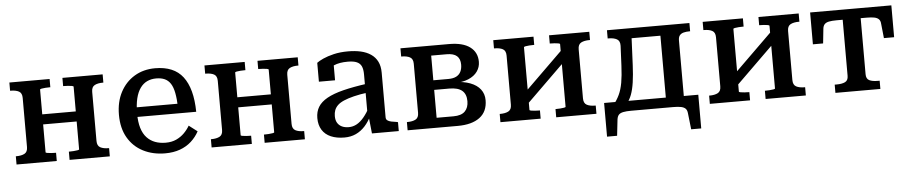

<svg xmlns="http://www.w3.org/2000/svg" viewBox="-41 -824 5945 1255"><g transform="rotate(-5 2931.5 -196.5)"><path d="M117 -108V-430Q117 -462 97 -473Q77 -484 42 -484H39V-538H303V-484H299Q286 -484 271 -483Q256 -482 245.5 -480Q235 -478 235 -474V-63Q235 -60 245.5 -58Q256 -56 271 -55Q286 -54 299 -54H303V0H39V-54H42Q76 -54 96.5 -65Q117 -76 117 -108ZM455 -63V-474Q455 -478 444 -480Q433 -482 418 -483Q403 -484 391 -484H387V-538H651V-484H648Q614 -484 593.5 -473Q573 -462 573 -430V-108Q573 -76 593.5 -65Q614 -54 648 -54H651V0H387V-54H391Q403 -54 418 -55Q433 -56 444 -58Q455 -60 455 -63ZM186 -246V-312H513V-246Z M853 -264Q853 -208 865 -168.5Q877 -129 900 -104.5Q923 -80 954 -68.5Q985 -57 1023 -57Q1063 -57 1093 -71Q1123 -85 1145 -107Q1167 -129 1182 -155L1237 -113Q1217 -76 1185.5 -47.5Q1154 -19 1111 -3.5Q1068 12 1014 12Q933 12 869.5 -20.5Q806 -53 770 -115Q734 -177 734 -265Q734 -350 767.5 -413.5Q801 -477 860 -512.5Q919 -548 996 -548Q1057 -548 1102.5 -529Q1148 -510 1177.5 -471.5Q1207 -433 1222.5 -375.5Q1238 -318 1239 -241H825V-304H1148L1123 -280Q1121 -336 1113.5 -375Q1106 -414 1091 -437Q1076 -460 1053 -470.5Q1030 -481 997 -481Q964 -481 937.5 -468.5Q911 -456 892 -429.5Q873 -403 863 -362Q853 -321 853 -264Z M1397 -108V-430Q1397 -462 1377 -473Q1357 -484 1322 -484H1319V-538H1583V-484H1579Q1566 -484 1551 -483Q1536 -482 1525.5 -480Q1515 -478 1515 -474V-63Q1515 -60 1525.5 -58Q1536 -56 1551 -55Q1566 -54 1579 -54H1583V0H1319V-54H1322Q1356 -54 1376.5 -65Q1397 -76 1397 -108ZM1735 -63V-474Q1735 -478 1724 -480Q1713 -482 1698 -483Q1683 -484 1671 -484H1667V-538H1931V-484H1928Q1894 -484 1873.5 -473Q1853 -462 1853 -430V-108Q1853 -76 1873.5 -65Q1894 -54 1928 -54H1931V0H1667V-54H1671Q1683 -54 1698 -55Q1713 -56 1724 -58Q1735 -60 1735 -63ZM1466 -246V-312H1793V-246Z M2370 -327V-269Q2315 -262 2275 -252Q2235 -242 2208.5 -230.5Q2182 -219 2167 -204.5Q2152 -190 2145.5 -172.5Q2139 -155 2139 -134Q2139 -107 2149.5 -89.5Q2160 -72 2179 -63Q2198 -54 2224 -54Q2252 -54 2276.5 -67.5Q2301 -81 2323.5 -108Q2346 -135 2369 -177L2372 -120Q2352 -78 2325.5 -49Q2299 -20 2265.5 -4.5Q2232 11 2190 11Q2139 11 2101.5 -5Q2064 -21 2044 -53Q2024 -85 2024 -131Q2024 -173 2043 -204Q2062 -235 2103 -258Q2144 -281 2210 -297.5Q2276 -314 2370 -327ZM2371 0 2359 -114 2353 -117V-389Q2353 -422 2344 -442Q2335 -462 2313.5 -471.5Q2292 -481 2254 -481Q2199 -481 2163.5 -465.5Q2128 -450 2111 -432Q2109 -440 2111.5 -448Q2114 -456 2120.5 -463.5Q2127 -471 2137 -476.5Q2147 -482 2161 -483V-367H2055V-491Q2069 -502 2097.5 -515Q2126 -528 2167.5 -538Q2209 -548 2262 -548Q2308 -548 2345.5 -539.5Q2383 -531 2411 -512Q2439 -493 2454 -463Q2469 -433 2469 -390V-97Q2469 -84 2478 -77Q2487 -70 2503 -66.5Q2519 -63 2542 -60L2547 -58V0Z M2605 -538H2924Q3014 -538 3061 -503Q3108 -468 3108 -406Q3108 -371 3088 -342.5Q3068 -314 3029 -297.5Q2990 -281 2935 -281L2958 -304V-263L2937 -287Q2997 -286 3040.5 -269.5Q3084 -253 3107 -223Q3130 -193 3130 -152Q3130 -77 3078.5 -38.5Q3027 0 2934 0H2605V-54H2608Q2642 -54 2662.5 -65Q2683 -76 2683 -108V-430Q2683 -462 2662.5 -473Q2642 -484 2608 -484H2605ZM2801 -65H2912Q2963 -65 2987 -89Q3011 -113 3011 -156Q3011 -202 2984 -225Q2957 -248 2900 -248H2768V-311H2899Q2932 -311 2952 -321.5Q2972 -332 2981.5 -351.5Q2991 -371 2991 -397Q2991 -435 2969.5 -454Q2948 -473 2902 -473H2801Z M3292 -108V-430Q3292 -462 3272 -473Q3252 -484 3217 -484H3214V-538H3478V-484H3474Q3461 -484 3446 -483Q3431 -482 3420.5 -480Q3410 -478 3410 -474V-63Q3410 -60 3420.5 -58Q3431 -56 3446 -55Q3461 -54 3474 -54H3478V0H3214V-54H3217Q3251 -54 3271.5 -65Q3292 -76 3292 -108ZM3647 -63V-474Q3647 -478 3636.5 -480Q3626 -482 3611 -483Q3596 -484 3583 -484H3580V-538H3844V-484H3841Q3806 -484 3785.5 -473Q3765 -462 3765 -430V-108Q3765 -76 3785.5 -65Q3806 -54 3841 -54H3844V0H3580V-54H3583Q3596 -54 3611 -55Q3626 -56 3636.5 -58Q3647 -60 3647 -63ZM3398 -99 3356 -144 3658 -440 3700 -395Z M4305 -24V-538H4501V-484H4498Q4475 -484 4458 -479.5Q4441 -475 4432 -463.5Q4423 -452 4423 -430V-24ZM4082 -472V-538H4363V-472ZM4440 48Q4438 28 4428 18Q4418 8 4398.5 4Q4379 0 4347 0H4071Q4040 0 4020 4Q4000 8 3990.5 18Q3981 28 3978 48L3966 155H3900V-66H4518V155H4452ZM4034 -299 4040 -429Q4041 -461 4020.5 -472.5Q4000 -484 3966 -484H3960V-538H4119L4108 -296Q4105 -231 4098 -183.5Q4091 -136 4078.5 -103Q4066 -70 4045 -46H3959Q3984 -77 3999.5 -110Q4015 -143 4023 -188Q4031 -233 4034 -299Z M4666 -108V-430Q4666 -462 4646 -473Q4626 -484 4591 -484H4588V-538H4852V-484H4848Q4835 -484 4820 -483Q4805 -482 4794.5 -480Q4784 -478 4784 -474V-63Q4784 -60 4794.5 -58Q4805 -56 4820 -55Q4835 -54 4848 -54H4852V0H4588V-54H4591Q4625 -54 4645.5 -65Q4666 -76 4666 -108ZM5021 -63V-474Q5021 -478 5010.5 -480Q5000 -482 4985 -483Q4970 -484 4957 -484H4954V-538H5218V-484H5215Q5180 -484 5159.5 -473Q5139 -462 5139 -430V-108Q5139 -76 5159.5 -65Q5180 -54 5215 -54H5218V0H4954V-54H4957Q4970 -54 4985 -55Q5000 -56 5010.5 -58Q5021 -60 5021 -63ZM4772 -99 4730 -144 5032 -440 5074 -395Z M5559 -472V-538H5826V-329H5759L5749 -424Q5748 -443 5738 -453.5Q5728 -464 5709 -468Q5690 -472 5658 -472ZM5560 -472H5461Q5430 -472 5410.5 -468Q5391 -464 5381.5 -453.5Q5372 -443 5370 -424L5360 -329H5293V-538H5560ZM5619 -104Q5619 -74 5639 -64Q5659 -54 5694 -54H5707V0H5412V-54H5426Q5460 -54 5480.5 -64Q5501 -74 5501 -104V-538H5619Z"/></g></svg>

Font: Roboto Serif Medium
Style: Regular
Weight: 500
Designer: Greg Gazdowicz
Foundry: Commercial Type
Version: Version 1.008